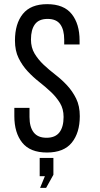

<svg xmlns="http://www.w3.org/2000/svg" viewBox="-20 -727 479 924"><path d="M207 -707Q287 -707 325 -659.5Q363 -612 363 -532V-513H289V-536Q289 -584 270 -610Q251 -636 209 -636Q167 -636 148 -610Q129 -584 129 -537Q129 -498 146.5 -469Q164 -440 190 -415.5Q216 -391 246.5 -367.5Q277 -344 303 -316Q329 -288 346.5 -252.5Q364 -217 364 -168Q364 -88 325.5 -40.5Q287 7 206 7Q125 7 87 -40.5Q49 -88 49 -168V-208H122V-164Q122 -116 142 -90Q162 -64 204 -64Q246 -64 266 -90Q286 -116 286 -164Q286 -203 268.5 -231.5Q251 -260 225 -284.5Q199 -309 169 -332.5Q139 -356 113 -384Q87 -412 69.5 -447.5Q52 -483 52 -532Q52 -613 90 -660Q128 -707 207 -707ZM196 121H171V33H237V114L202 177H173Z"/></svg>

Font: Bebas Neue Regular
Style: Regular
Weight: 400
Designer: Ryoichi Tsunekawa & LGV (GE)
Foundry: Free Software Foundation, Inc.
Version: Version 1.003 August 13, 2016